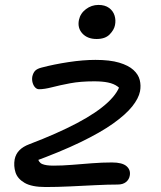

<svg xmlns="http://www.w3.org/2000/svg" viewBox="-20 -742 647 772"><path d="M163.6 10Q107.6 10 79 -6.7Q50.4 -23.4 42.3 -49Q34.2 -74.6 39 -101.6Q43.4 -123 58.1 -137.9Q72.8 -152.8 98 -162.2Q209.8 -204.8 289.6 -246.9Q369.4 -289 414 -330.8Q458.6 -372.6 465.8 -412.6L477.8 -364.8Q467.2 -383.8 452.3 -394.6Q437.4 -405.4 414.6 -410.2Q391.8 -415 358.8 -415Q303.2 -415 261.6 -407.1Q220 -399.2 189.2 -391.2Q158.4 -383.2 137.2 -383.2Q128.4 -383.2 121.5 -390.3Q114.6 -397.4 111.2 -409.2Q107.8 -421 109.8 -433.6Q113.2 -449 121.2 -457.4Q129.2 -465.8 147.6 -470.4Q196.8 -483.4 255.5 -492.3Q314.2 -501.2 363.8 -501.2Q422 -501.2 459.2 -490.1Q496.4 -479 516.4 -460.8Q536.4 -442.6 541.9 -420.3Q547.4 -398 543 -374.8Q537.4 -346.4 511.5 -313.9Q485.6 -281.4 434.7 -245.2Q383.8 -209 303.1 -170Q222.4 -131 107.6 -89.2L130.4 -111.2Q134.4 -89 149.7 -82.5Q165 -76 194.6 -76Q230 -76 269.6 -79.2Q309.2 -82.4 350.1 -85.6Q391 -88.8 430 -88.8Q471.6 -88.8 488.8 -73.8Q506 -58.8 501.8 -36Q499.2 -20.2 486.7 -10.1Q474.2 0 453 0Q414.6 0 364.7 2.5Q314.8 5 262.3 7.5Q209.8 10 163.6 10ZM368.4 -585.2Q331.6 -585.2 311.2 -607.4Q290.8 -629.6 297.4 -661.8Q303 -688.2 325.5 -705.2Q348 -722.2 375.8 -722.2Q402 -722.2 418.4 -710.2Q434.8 -698.2 440.6 -679.6Q446.4 -661 442.4 -641.2Q438.8 -622 420.9 -603.6Q403 -585.2 368.4 -585.2Z"/></svg>

Font: Shantell Sans Light
Style: Italic
Weight: 300
Italic angle: -11°
Designer: Stephen Nixon, Anya Danilova, Shantell Martin
Foundry: Arrow Type
Version: Version 1.008;[ac192a2d6]